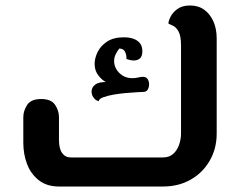

<svg xmlns="http://www.w3.org/2000/svg" viewBox="-20 -680 875 700"><path d="M195 0Q151 0 122 -22.5Q93 -45 79 -81Q65 -117 65 -160V-253Q65 -276 79 -297.5Q93 -319 130 -319Q167 -319 181 -297.5Q195 -276 195 -253V-170Q195 -138 206.5 -122Q218 -106 238 -106H574Q597 -106 611.5 -119Q626 -132 633 -152.5Q640 -173 640 -193V-513Q640 -549 631 -565Q622 -581 611 -586Q600 -591 594 -594Q594 -603 601.5 -618.5Q609 -634 626.5 -647Q644 -660 673 -660Q703 -660 724.5 -644.5Q746 -629 758 -602Q770 -575 770 -540V-193Q770 -138 744.5 -94Q719 -50 675 -25Q631 0 574 0ZM340 -311Q328 -314 320.5 -325Q313 -336 314 -349Q315 -362 327 -371.5Q339 -381 366 -381Q353 -387 339 -404.5Q325 -422 325 -447Q325 -468 336 -490.5Q347 -513 370.5 -528.5Q394 -544 432 -544Q452 -544 467 -538.5Q482 -533 490.5 -522Q499 -511 499 -493Q499 -474 489.5 -466.5Q480 -459 467 -459.5Q454 -460 441 -465Q442 -477 436.5 -490Q431 -503 415 -503Q409 -496 402.5 -483.5Q396 -471 396 -457Q396 -442 404 -428Q412 -414 427 -404.5Q442 -395 462 -395Q474 -395 484 -397.5Q494 -400 501 -400Q516 -400 521 -386.5Q526 -373 521.5 -359.5Q517 -346 505 -345Q501 -345 483 -344Q465 -343 441 -341Q417 -339 394 -335Q371 -331 355.5 -325Q340 -319 340 -311Z"/></svg>

Font: El Messiri
Style: Regular
Weight: 400
Designer: Mohamed Gaber
Foundry: Kief Type Foundry
Version: Version 2.020